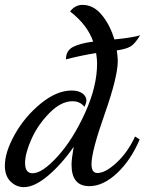

<svg xmlns="http://www.w3.org/2000/svg" viewBox="-39 -739 596 789"><path d="M232 -495Q232 -531 261 -546Q290 -561 344 -568Q320 -637 249 -692Q270 -719 300 -719Q345 -719 379 -678Q413 -637 431 -577Q504 -584 537 -594Q515 -558 496.5 -547.5Q478 -537 441 -532Q445 -502 445 -489Q445 -423 391 -270Q337 -117 337 -65Q337 -28 361 -28Q394 -28 440 -70.5Q486 -113 516 -178L535 -166Q499 -81 442 -27.5Q385 26 328 26Q255 26 255 -62Q255 -86 264 -136Q215 -65 159 -17.5Q103 30 59 30Q28 30 4.5 7Q-19 -16 -19 -58Q-19 -114 22 -187Q63 -260 128.5 -313.5Q194 -367 255 -367Q284 -367 300 -355Q316 -343 316 -326Q316 -316 308 -300Q290 -323 259 -323Q212 -323 164.5 -275Q117 -227 90.5 -168Q64 -109 64 -69Q64 -27 95 -27Q135 -27 198 -96.5Q261 -166 310.5 -275Q360 -384 360 -478Q360 -496 356 -521Q293 -511 232 -495Z"/></svg>

Font: Dancing Script
Style: Bold
Weight: 700
Designer: Pablo Impallari
Foundry: Pablo Impallari. www.impallari.com Igino Marini. www.ikern.com
Version: Version 1.002